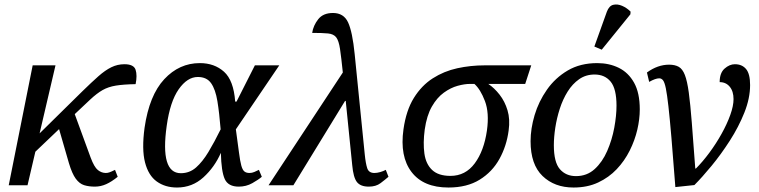

<svg xmlns="http://www.w3.org/2000/svg" viewBox="-20 -828 3390 858"><path d="M19 0 126 -536H228L157 -232L349 -421Q390 -461 420 -487.5Q450 -514 477.5 -527.5Q505 -541 536 -541Q578 -541 586 -516Q594 -491 586 -452Q532 -451 498 -445.5Q464 -440 438.5 -425.5Q413 -411 383 -383L314 -318L385 -124Q401 -81 417.5 -68Q434 -55 453 -55Q461 -55 469.5 -58Q478 -61 494 -69L506 -38Q479 -16 454.5 -5Q430 6 404 6Q377 6 356 -0.5Q335 -7 318.5 -29.5Q302 -52 288 -99L244 -251L138 -150L103 0Z M771 10Q718 10 680.5 -17Q643 -44 628 -102.5Q613 -161 626 -257Q647 -402 714 -474Q781 -546 873 -546Q938 -546 981 -507.5Q1024 -469 1031 -374H1037L1119 -536H1228L1034 -250Q1043 -185 1048 -146Q1053 -107 1058.5 -87.5Q1064 -68 1072.5 -61.5Q1081 -55 1095 -55Q1106 -55 1116.5 -59.5Q1127 -64 1137 -69L1150 -38Q1135 -25 1107.5 -9.5Q1080 6 1047 6Q1000 6 984.5 -27.5Q969 -61 967 -145Q939 -81 889 -35.5Q839 10 771 10ZM788 -54Q827 -54 856 -79.5Q885 -105 911.5 -149Q938 -193 966 -250Q960 -324 951.5 -376Q943 -428 923.5 -456Q904 -484 864 -484Q817 -484 778.5 -429Q740 -374 725 -266Q695 -54 788 -54Z M1180 0 1512 -504Q1505 -572 1499.5 -609Q1494 -646 1482.5 -661Q1471 -676 1446 -678.5Q1421 -681 1375 -681Q1380 -714 1402 -742Q1424 -770 1468 -770Q1516 -770 1535.5 -728Q1555 -686 1565 -586L1610 -138Q1614 -98 1621 -76.5Q1628 -55 1653 -55Q1665 -55 1679 -59Q1693 -63 1704 -69L1716 -38Q1701 -25 1680.5 -9.5Q1660 6 1628 6Q1591 6 1575 -14.5Q1559 -35 1554 -90L1525 -377H1522L1291 0Z M1984 10Q1872 10 1819 -59.5Q1766 -129 1783 -250Q1795 -335 1829.5 -390.5Q1864 -446 1914 -478Q1964 -510 2023.5 -523Q2083 -536 2146 -536H2354L2327 -453H2162Q2189 -435 2212.5 -405Q2236 -375 2248 -335Q2260 -295 2253 -245Q2244 -176 2212 -118Q2180 -60 2123.5 -25Q2067 10 1984 10ZM1993 -42Q2060 -42 2101.5 -98Q2143 -154 2156 -245Q2167 -324 2147 -376.5Q2127 -429 2100 -453H2080Q2056 -453 2025 -444.5Q1994 -436 1963.5 -414Q1933 -392 1910 -352Q1887 -312 1878 -249Q1870 -189 1876.5 -142Q1883 -95 1911 -68.5Q1939 -42 1993 -42Z M2543 10Q2458 10 2404.5 -41.5Q2351 -93 2351 -197Q2351 -253 2369 -313.5Q2387 -374 2424 -427Q2461 -480 2517 -513Q2573 -546 2649 -546Q2702 -546 2745 -525Q2788 -504 2813.5 -458.5Q2839 -413 2839 -339Q2839 -296 2828 -248.5Q2817 -201 2794 -155Q2771 -109 2736 -72Q2701 -35 2653 -12.5Q2605 10 2543 10ZM2554 -41Q2603 -41 2637.5 -72.5Q2672 -104 2693.5 -153.5Q2715 -203 2725 -257Q2735 -311 2735 -356Q2735 -431 2709 -463Q2683 -495 2637 -495Q2598 -495 2568 -474Q2538 -453 2516.5 -418.5Q2495 -384 2481.5 -342Q2468 -300 2461.5 -257.5Q2455 -215 2455 -179Q2455 -103 2482 -72Q2509 -41 2554 -41ZM2669 -606 2636 -620 2692 -776Q2702 -802 2720.5 -806.5Q2739 -811 2760 -802Q2781 -793 2798 -776L2797 -764Z M2871 -504Q2919 -539 2970 -539Q2996 -539 3013 -529.5Q3030 -520 3040.5 -493Q3051 -466 3058 -414.5Q3065 -363 3071.5 -280Q3078 -197 3087 -75H3090Q3120 -105 3150 -145.5Q3180 -186 3204.5 -230Q3229 -274 3243.5 -314.5Q3258 -355 3258 -385Q3258 -420 3241 -440.5Q3224 -461 3196 -461Q3196 -502 3218 -521.5Q3240 -541 3264 -541Q3296 -541 3314 -519.5Q3332 -498 3332 -448Q3332 -389 3306.5 -325Q3281 -261 3241.5 -199.5Q3202 -138 3159.5 -86.5Q3117 -35 3083 -1L2998 8Q2988 -124 2980.5 -212Q2973 -300 2967 -353Q2961 -406 2955.5 -433Q2950 -460 2943 -469Q2936 -478 2926 -478Q2909 -478 2881 -462Z"/></svg>

Font: NotoSerif-Italic
Style: Regular
Weight: 400
Italic angle: -12°
Designer: Monotype Design Team
Foundry: Monotype Imaging Inc.
Version: Version 2.007; ttfautohint (v1.8) -l 8 -r 50 -G 200 -x 14 -D